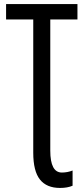

<svg xmlns="http://www.w3.org/2000/svg" viewBox="-20 -734 413 947"><path d="M276 193Q313 193 338 182V107Q313 117 285 117Q228 117 228 9V-638H362V-714H10V-638H144V19Q144 110 177 151.5Q210 193 276 193Z"/></svg>

Font: Noto Sans Display Condensed
Style: Regular
Weight: 400
Width: 3
Designer: Monotype Design Team
Foundry: Monotype Imaging Inc.
Version: Version 1.900